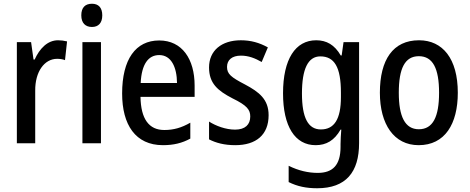

<svg xmlns="http://www.w3.org/2000/svg" viewBox="-20 -765 2507 1025"><path d="M290 -550C233 -550 191 -505 165 -447H159L146 -540H70V0H168V-281C167 -382 217 -451 285 -451C298 -451 315 -449 327 -444L338 -544C322 -548 305 -550 290 -550Z M471 -745C435 -745 414 -725 414 -683C414 -642 436 -621 471 -621C505 -621 526 -642 526 -683C526 -724 506 -745 471 -745ZM519 -540H420V0H519Z M830 -549C704 -549 632 -448 632 -266C632 -99 703 10 850 10C906 10 952 -1 996 -25V-110C949 -83 907 -71 857 -71C775 -71 732 -130 730 -248H1019V-308C1019 -450 952 -549 830 -549ZM830 -471C894 -471 924 -407 925 -322H731C736 -423 772 -471 830 -471Z M1414 -150C1414 -235 1363 -274 1288 -314C1213 -353 1192 -370 1192 -408C1192 -445 1219 -468 1266 -468C1307 -468 1342 -454 1377 -434L1410 -512C1365 -537 1319 -550 1266 -550C1163 -550 1096 -495 1096 -405C1096 -320 1142 -281 1221 -240C1299 -202 1316 -179 1316 -143C1316 -100 1289 -73 1235 -73C1185 -73 1132 -93 1096 -116V-21C1133 -2 1178 10 1236 10C1347 10 1414 -45 1414 -150Z M1668 -550C1557 -550 1491 -449 1491 -267C1491 -90 1555 10 1665 10C1722 10 1765 -15 1798 -73H1802C1800 -49 1798 -18 1798 4V19C1798 117 1756 158 1676 158C1626 158 1573 146 1521 120V207C1567 230 1615 240 1673 240C1827 240 1897 154 1897 -1V-540H1814L1804 -469H1799C1766 -526 1723 -550 1668 -550ZM1690 -464C1765 -464 1800 -407 1800 -271V-247C1800 -128 1764 -74 1693 -74C1625 -74 1592 -136 1592 -266C1592 -396 1624 -464 1690 -464Z M2424 -270C2424 -452 2343 -550 2217 -550C2078 -550 2008 -446 2008 -270C2008 -102 2083 10 2215 10C2355 10 2424 -103 2424 -270ZM2109 -270C2109 -399 2141 -465 2216 -465C2291 -465 2324 -399 2324 -270C2324 -141 2291 -75 2216 -75C2142 -75 2109 -143 2109 -270Z"/></svg>

Font: Noto Sans Sinhala Condensed Medium
Style: Regular
Weight: 500
Width: 3
Designer: Jelle Bosma - Monotype Design Team
Foundry: Monotype Imaging Inc.
Version: Version 2.006